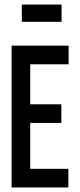

<svg xmlns="http://www.w3.org/2000/svg" viewBox="-20 -825 353 845"><path d="M76 -729H251V-805H76ZM31 0H281V-82H113V-284H250V-366H113V-542H282V-624H31Z"/></svg>

Font: Inconsolata ExtraCondensed
Style: Bold
Weight: 700
Width: 2
Monospace: yes
Designer: Raph Levien, Cyreal, Brenton Simpson
Foundry: Raph Levien, Cyreal, Google
Version: Version 3.100